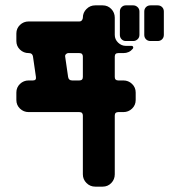

<svg xmlns="http://www.w3.org/2000/svg" viewBox="-20 -696 631 716"><path d="M591 -566Q591 -556 584.5 -549.5Q578 -543 568 -543H541Q531 -543 524.5 -549.5Q518 -556 518 -566V-653Q518 -663 524.5 -669.5Q531 -676 541 -676H568Q578 -676 584.5 -669.5Q591 -663 591 -653ZM500 -566Q500 -556 493 -549.5Q486 -543 477 -543H449Q440 -543 433.5 -549.5Q427 -556 427 -566V-653Q427 -663 433.5 -669.5Q440 -676 449 -676H477Q486 -676 493 -669.5Q500 -663 500 -653ZM486 -323Q486 -304 472.5 -291Q459 -278 440 -278H421Q408 -278 408 -265V-46Q408 -27 395 -13.5Q382 0 363 0H335Q316 0 302.5 -13.5Q289 -27 289 -46V-265Q289 -278 276 -278H87Q68 -278 54.5 -291Q41 -304 41 -323V-351Q41 -370 54.5 -383Q68 -396 87 -396H103Q116 -396 114 -409L103 -485Q101 -498 88 -498H87Q68 -498 54.5 -511Q41 -524 41 -543V-571Q41 -590 54.5 -603Q68 -616 87 -616H276Q282 -616 285.5 -620.5Q289 -625 289 -630Q289 -649 302.5 -662.5Q316 -676 335 -676H363Q382 -676 395 -662.5Q408 -649 408 -630V-566Q408 -549 420.5 -537Q433 -525 449 -525H470Q475 -525 476.5 -521Q478 -517 475 -514Q462 -498 440 -498H421Q408 -498 408 -485V-409Q408 -396 421 -396H440Q459 -396 472.5 -383Q486 -370 486 -351ZM289 -409V-485Q289 -498 276 -498H234Q230 -498 226 -494Q222 -490 223 -485L234 -409Q236 -396 249 -396H276Q289 -396 289 -409Z"/></svg>

Font: Monomaniac One
Style: Regular
Weight: 400
Version: Version 1.000; ttfautohint (v1.8.3)